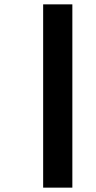

<svg xmlns="http://www.w3.org/2000/svg" viewBox="-20 -722 439 881"><path d="M178 139V-702H312V139Z"/></svg>

Font: Noto Sans Kannada
Style: Bold
Weight: 700
Designer: Jelle Bosma - Monotype Design Team
Foundry: Monotype Imaging Inc.
Version: Version 2.005; ttfautohint (v1.8.4.7-5d5b)